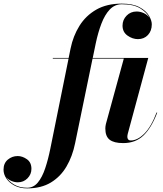

<svg xmlns="http://www.w3.org/2000/svg" viewBox="-212 -780 902 1060"><path d="M656 -158Q624.5 -75.5 580.8 -32.8Q537 10 468 10Q417.5 10 393.5 -8.5Q369.5 -27 369.5 -70.5Q369.5 -74.5 370.2 -82Q371 -89.5 372.5 -95L471.5 -456.5H299L202.5 11.5Q188 83 155.2 139Q122.5 195 69 227.5Q15.5 260 -62 260Q-102.5 260 -131.8 244.5Q-161 229 -176.8 205.5Q-192.5 182 -192.5 157Q-192.5 121 -168.8 101.2Q-145 81.5 -114.5 81.5Q-88.5 81.5 -63.5 99Q-38.5 116.5 -38.5 152Q-38.5 182.5 -60.2 204.5Q-82 226.5 -113.5 226.5Q-131 226.5 -148.5 219.2Q-166 212 -177.5 198Q-163 222 -133.5 239.2Q-104 256.5 -62 256.5Q-27 256.5 -3 227.5Q21 198.5 37.5 149.2Q54 100 66 40L166.5 -456.5H79.5V-460H167L177.5 -511.5Q191.5 -581 226.5 -637.2Q261.5 -693.5 319.5 -726.8Q377.5 -760 460 -760Q522 -760 558.2 -740.2Q594.5 -720.5 610.2 -693.8Q626 -667 626 -646Q626 -609.5 604.8 -586.8Q583.5 -564 549.5 -564Q519.5 -564 492 -583.5Q464.5 -603 464.5 -638.5Q464.5 -670.5 486.8 -693.5Q509 -716.5 542.5 -716.5Q563 -716.5 582.5 -707.2Q602 -698 613.5 -681.5Q600 -710 563.2 -733.2Q526.5 -756.5 460.5 -756.5Q421.5 -756.5 394 -727.5Q366.5 -698.5 347.8 -649.2Q329 -600 316.5 -540L300 -460H606.5L493.5 -42Q491 -32 491 -24Q491 -16 495.8 -10.2Q500.5 -4.5 510 -4.5Q547 -4.5 585 -42.5Q623 -80.5 652.5 -159Z"/></svg>

Font: Bodoni* 48pt
Style: Bold Italic
Weight: 700
Italic angle: -13°
Version: Version 2.3